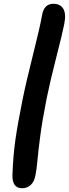

<svg xmlns="http://www.w3.org/2000/svg" viewBox="-20 -836 365 1018"><path d="M97.2 162.1Q44.4 162.1 45.9 91.8Q49.8 -12.7 61.8 -95.9Q73.7 -179.2 99.1 -305.2Q118.7 -402.3 154.8 -544.9Q190.9 -687.5 203.1 -755.9Q213.4 -815.9 263.2 -815.9Q299.8 -815.9 315.7 -789.3Q331.5 -762.7 320.8 -709Q311.5 -661.1 278.3 -531.7Q245.1 -402.3 227.1 -313Q204.1 -196.8 193.4 -115Q182.6 -33.2 178.7 12.9Q174.8 59.1 168 92.8Q161.6 127.9 142.6 145Q123.5 162.1 97.2 162.1Z"/></svg>

Font: Shantell Sans Irregular
Style: Italic
Weight: 600
Italic angle: -11.31°
Designer: Stephen Nixon, Anya Danilova, Shantell Martin
Foundry: Arrow Type
Version: Version 1.006;[9816181b4]